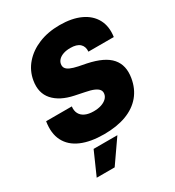

<svg xmlns="http://www.w3.org/2000/svg" viewBox="-223 -870 1124 1230"><g transform="rotate(-30 338.5 -255.0)"><path d="M308.6 10.3Q209 10.3 141.1 -19Q73.2 -48.3 43.5 -106Q13.7 -163.6 27.3 -248H217.3Q213.4 -217.3 225.1 -195.3Q236.8 -173.3 262 -161.9Q287.1 -150.4 324.2 -150.4Q356.4 -150.4 380.6 -158.4Q404.8 -166.5 419.7 -180.7Q434.6 -194.8 437.5 -213.4Q440.4 -230.5 431.4 -243.7Q422.4 -256.8 399.4 -267.1Q376.5 -277.3 337.4 -284.7L266.6 -299.3Q168.9 -319.8 120.8 -374Q72.8 -428.2 86.9 -513.7Q98.1 -581.1 142.1 -631.6Q186 -682.1 254.6 -710.2Q323.2 -738.3 409.2 -738.3Q499.5 -738.3 562.3 -709.2Q625 -680.2 654.1 -626.2Q683.1 -572.3 672.4 -498.5H484.9Q487.8 -536.1 465.3 -556.6Q442.9 -577.1 395.5 -577.1Q366.2 -577.1 344 -569.6Q321.8 -562 308.6 -548.6Q295.4 -535.2 292.5 -518.1Q289.6 -500.5 297.6 -487.8Q305.7 -475.1 326.4 -465.8Q347.2 -456.5 381.8 -449.2L439 -438Q499 -425.3 540.3 -405.5Q581.5 -385.7 605.5 -357.9Q629.4 -330.1 637.5 -294.4Q645.5 -258.8 638.2 -214.8Q626.5 -142.6 584.2 -92Q542 -41.5 472.4 -15.6Q402.8 10.3 308.6 10.3ZM127 227.5 202.1 57.6H377.9L259.8 227.5Z"/></g></svg>

Font: Inter 24pt Black
Style: Italic
Weight: 900
Italic angle: -9.3988°
Designer: Rasmus Andersson
Foundry: rsms
Version: Version 4.001;git-66647c0bb